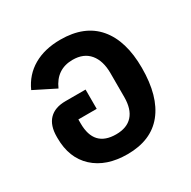

<svg xmlns="http://www.w3.org/2000/svg" viewBox="-138 -718 858 863"><g transform="rotate(-30 291.5 -286.5)"><path d="M286.1 12.2Q176.3 12.2 112.5 -46.4Q48.8 -105 48.8 -208V-214.8Q48.8 -273.4 78.1 -303.7Q107.4 -334 163.1 -334H267.1V-233.9H171.9V-212.9Q171.9 -90.8 286.1 -90.8Q342.3 -90.8 371.6 -123Q400.9 -155.3 400.9 -217.8V-341.8Q400.9 -406.2 370.6 -442.6Q340.3 -479 283.2 -479Q199.2 -479 164.1 -398.9L54.2 -454.1Q83 -518.1 140.9 -551.5Q198.7 -585 280.8 -585Q405.8 -585 470.5 -508.8Q535.2 -432.6 535.2 -292Q535.2 -144.5 471.9 -66.2Q408.7 12.2 286.1 12.2Z"/></g></svg>

Font: Anuphan SemiBold
Style: Bold
Weight: 600
Designer: Mike Abbink, Paul van der Laan, Pieter van Rosmalen, Mint Tantisuwanna
Foundry: Bold Monday; Cadson Demak
Version: Version 3.002;hotconv 1.0.109;makeotfexe 2.5.65596